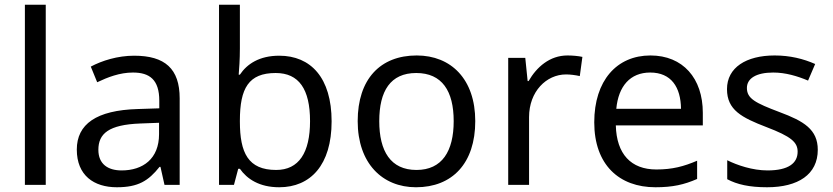

<svg xmlns="http://www.w3.org/2000/svg" viewBox="-20 -780 3515 810"><path d="M173 0V-760H85V0Z M546 -545C476 -545 410 -524 363 -499L390 -433C434 -454 485 -474 541 -474C611 -474 652 -444 652 -355V-323L561 -320C386 -315 304 -256 304 -149C304 -40 376 10 473 10C563 10 606 -17 653 -76H657L674 0H738V-365C738 -490 676 -545 546 -545ZM572 -259 651 -262V-214C651 -110 583 -61 493 -61C435 -61 395 -88 395 -148C395 -216 438 -254 572 -259Z M992 -575V-760H904V0H967L985 -68H992C1022 -25 1074 10 1158 10C1290 10 1379 -84 1379 -268C1379 -452 1291 -545 1158 -545C1074 -545 1022 -510 992 -465H987C989 -487 992 -530 992 -575ZM1143 -472C1241 -472 1288 -404 1288 -269C1288 -136 1241 -63 1145 -63C1027 -63 992 -135 992 -267V-271C992 -408 1029 -472 1143 -472Z M1985 -269C1985 -446 1883 -546 1738 -546C1584 -546 1489 -446 1489 -269C1489 -91 1593 10 1735 10C1888 10 1985 -91 1985 -269ZM1580 -269C1580 -396 1627 -472 1736 -472C1845 -472 1894 -396 1894 -269C1894 -142 1845 -63 1737 -63C1628 -63 1580 -142 1580 -269Z M2374 -546C2299 -546 2244 -497 2210 -438H2206L2196 -536H2124V0H2212V-286C2212 -394 2285 -466 2368 -466C2386 -466 2409 -463 2426 -459L2437 -540C2419 -544 2394 -546 2374 -546Z M2724 -546C2582 -546 2487 -440 2487 -264C2487 -85 2592 10 2745 10C2818 10 2866 -1 2921 -25V-102C2865 -78 2817 -65 2749 -65C2642 -65 2581 -130 2578 -251H2945V-304C2945 -450 2861 -546 2724 -546ZM2723 -474C2812 -474 2852 -412 2853 -321H2580C2589 -417 2639 -474 2723 -474Z M3430 -148C3430 -234 3371 -269 3269 -307C3166 -346 3131 -364 3131 -409C3131 -449 3170 -474 3242 -474C3294 -474 3344 -459 3389 -440L3419 -510C3369 -532 3313 -546 3248 -546C3128 -546 3047 -495 3047 -404C3047 -316 3109 -284 3213 -244C3318 -204 3345 -180 3345 -140C3345 -92 3307 -61 3218 -61C3155 -61 3090 -83 3048 -104V-24C3089 -2 3141 10 3216 10C3347 10 3430 -44 3430 -148Z"/></svg>

Font: Noto Sans Psalter Pahlavi
Style: Regular
Weight: 400
Designer: Monotype Design Team
Foundry: Monotype Imaging Inc.
Version: Version 2.002